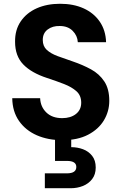

<svg xmlns="http://www.w3.org/2000/svg" viewBox="-20 -732 646 1019"><path d="M311 12Q235 12 175.5 -14Q116 -40 81 -90Q46 -140 45 -211H193Q195 -165 226 -135Q257 -105 310 -105Q355 -105 383 -127Q411 -149 411 -187Q411 -225 386 -247.5Q361 -270 320 -286Q279 -302 230 -318Q147 -345 103.5 -390Q60 -435 60 -510Q59 -573 90 -618.5Q121 -664 175 -688Q229 -712 299 -712Q370 -712 424 -687.5Q478 -663 509.5 -617Q541 -571 543 -508H393Q391 -543 365.5 -568.5Q340 -594 297 -594Q259 -595 233 -575.5Q207 -556 207 -520Q207 -487 228 -467.5Q249 -448 285 -434.5Q321 -421 366 -406Q419 -388 463 -364Q507 -340 533.5 -300Q560 -260 560 -197Q560 -141 531.5 -93.5Q503 -46 447.5 -17Q392 12 311 12ZM218 267V188H335Q385 188 385 154Q385 122 335 122H272V-4H358V49Q391 49 420.5 60Q450 71 469 95Q488 119 488 157Q488 194 469 218.5Q450 243 420 255Q390 267 355 267Z"/></svg>

Font: DM Sans ExtraBold
Style: Regular
Weight: 800
Designer: Colophon Foundry, Jonny Pinhorn
Foundry: Colophon Foundry
Version: Version 4.004; ttfautohint (v1.8.4.7-5d5b)